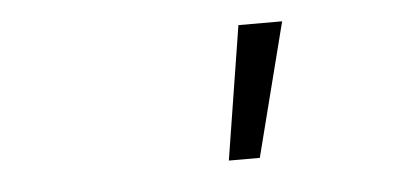

<svg xmlns="http://www.w3.org/2000/svg" viewBox="-30 -797 660 315"><g transform="rotate(-5 300.0 -640.0)"><path d="M336 -530 371 -750H443L387 -530Z"/></g></svg>

Font: Red Hat Mono
Style: Italic
Weight: 300
Italic angle: -12°
Monospace: yes
Designer: Pentagram, MCKL
Foundry: Pentagram, MCKL
Version: Version 1.023